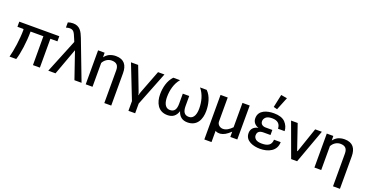

<svg xmlns="http://www.w3.org/2000/svg" viewBox="-35 -1741 5408 2814"><g transform="rotate(20 2668.5 -334.0)"><path d="M645 -530H21V-450H110C116 -450 119 -446 119 -440C119 -290 92 -114 62 0H166C199 -97 226 -292 226 -450H426L427 0H535V-450H645Z M666 0H779L898 -325C903 -341 907 -352 911 -360C915 -368 920 -385 930 -412H933C941 -384 947 -367 950 -361C952 -355 956 -343 962 -326L1074 0H1185L951 -614C916 -704 878 -777 771 -777C740 -777 715 -771 693 -763V-682C699 -683 707 -686 718 -688C729 -691 740 -692 751 -692C777 -692 798 -684 812 -668C826 -653 843 -619 864 -565L880 -526Z M1600 165H1708V-340C1708 -463 1656 -541 1526 -541C1488 -541 1455 -533 1425 -520C1395 -505 1372 -484 1354 -460H1353L1352 -530H1250V0H1356V-372C1382 -422 1433 -458 1490 -458C1568 -458 1600 -420 1600 -344Z M1971 151H2076V0L2285 -530H2185L2052 -183C2043 -161 2036 -138 2031 -114H2028C2027 -123 2025 -132 2023 -142C2020 -151 2015 -165 2008 -183L1875 -530H1763L1971 0Z M2527 15C2607 15 2659 -23 2684 -103C2709 -22 2762 15 2840 15C2989 15 3044 -104 3044 -237C3044 -337 3019 -458 2944 -530H2840C2909 -449 2935 -339 2935 -235C2935 -165 2919 -68 2830 -68C2763 -68 2734 -114 2734 -201V-358H2634V-201C2634 -114 2606 -68 2538 -68C2449 -68 2433 -165 2433 -235C2433 -337 2460 -451 2529 -530H2423C2350 -454 2324 -339 2324 -237C2324 -107 2380 15 2527 15Z M3362 -74C3312 -74 3272 -110 3272 -156V-530H3160V165H3272V-11C3292 4 3315 7 3350 6C3401 0 3445 -26 3505 -82V0H3614L3615 -530H3502V-150C3458 -104 3411 -74 3362 -74Z M3972 15C4096 15 4225 -39 4225 -181H4121C4119 -140 4106 -110 4081 -93C4056 -74 4020 -66 3971 -66C3928 -66 3896 -74 3876 -89C3856 -106 3845 -125 3845 -149C3845 -210 3886 -228 3941 -228H4049V-307H3945C3901 -307 3863 -329 3863 -377C3863 -400 3873 -422 3893 -440C3912 -458 3944 -467 3990 -467C4076 -467 4119 -425 4121 -352H4224C4223 -402 4203 -449 4166 -488C4128 -526 4069 -545 3989 -545C3885 -545 3755 -511 3755 -384C3755 -324 3792 -284 3847 -266C3776 -253 3737 -209 3737 -145C3737 -21 3871 15 3972 15ZM4010 -616 4091 -817 3996 -833 3953 -631Z M4636 -530 4503 -141H4496L4363 -530H4260L4454 0H4547L4740 -530Z M5167 165H5275V-340C5275 -463 5223 -541 5093 -541C5055 -541 5022 -533 4992 -520C4962 -505 4939 -484 4921 -460H4920L4919 -530H4817V0H4923V-372C4949 -422 5000 -458 5057 -458C5135 -458 5167 -420 5167 -344Z"/></g></svg>

Font: Cheyenne Sans Medium
Style: Regular
Weight: 500
Designer: The Public Sans project authors (U.S. Web Design System), Libre Franklin designed by Pablo Impallari and Rodrigo Fuenzal
Foundry: The Cheyenne Sans Project Authors
Version: Version 2.007